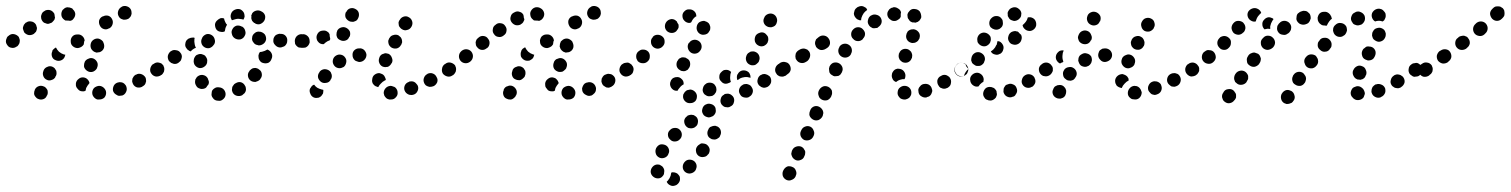

<svg xmlns="http://www.w3.org/2000/svg" viewBox="-42 -307 4996 635"><path d="M71 -1Q70 4 72 8Q74 12 77 15Q80 19 84 20Q92 24 101 21Q110 18 113 9L114 8Q116 4 116 0Q116 -5 115 -9Q113 -13 110 -16Q107 -20 103 -21Q94 -25 86 -22Q77 -19 73 -10V-9Q71 -5 71 -1ZM303 16Q309 9 309 0Q309 -5 307 -9Q305 -13 302 -16Q299 -19 295 -21Q291 -23 286 -23H285Q276 -22 269 -16Q263 -9 263 0Q263 5 265 9Q267 13 270 16Q273 19 277 21Q281 23 286 22H287Q296 22 303 16ZM375 -3Q379 -11 376 -20Q375 -24 372 -27Q369 -31 365 -33Q361 -35 357 -35Q352 -36 348 -34H347Q338 -31 334 -23Q330 -14 332 -6Q334 -1 337 2Q340 5 344 7Q348 10 352 10Q356 10 361 9H362Q371 6 375 -3ZM215 -13Q208 -20 209 -29Q209 -30 209 -31Q210 -40 218 -46Q225 -52 234 -51Q242 -50 247 -45Q253 -39 254 -32Q253 -32 253 -31Q247 -24 243 -16Q242 -11 241 -7Q238 -6 236 -5Q233 -5 230 -5Q221 -5 215 -13ZM436 -26Q439 -29 440 -34Q442 -38 441 -42Q441 -47 439 -51Q434 -59 425 -62Q416 -65 408 -60H407Q403 -58 400 -54Q398 -51 396 -47Q395 -42 395 -38Q396 -33 398 -29Q402 -21 411 -18Q420 -16 428 -20L429 -21Q433 -23 436 -26ZM101 -56Q104 -47 113 -43Q117 -41 121 -41Q126 -41 130 -43Q134 -44 137 -47Q141 -50 142 -55L143 -56Q145 -60 145 -64Q145 -69 144 -73Q142 -77 139 -81Q136 -84 132 -86Q123 -90 115 -86Q106 -83 102 -74V-73Q98 -65 101 -56ZM497 -65Q499 -69 500 -73Q501 -78 500 -82Q499 -86 496 -90Q491 -98 482 -99Q473 -101 465 -95H464Q460 -92 458 -88Q456 -85 455 -80Q454 -76 455 -71Q456 -67 459 -63Q464 -56 473 -54Q482 -53 490 -58L491 -59Q495 -61 497 -65ZM238 -101Q236 -97 236 -92Q235 -88 237 -83Q239 -79 242 -76Q245 -73 249 -71Q257 -67 266 -70Q275 -74 279 -82V-83Q283 -92 280 -100Q276 -109 268 -113Q259 -117 251 -113Q242 -110 238 -102ZM130 -120Q133 -111 142 -108Q150 -104 159 -107Q168 -110 172 -119V-120Q173 -121 173 -123Q174 -124 174 -126Q172 -126 169 -127Q160 -130 153 -136Q147 -142 143 -150Q143 -150 143 -150Q139 -148 136 -145Q133 -143 131 -139V-137Q127 -129 130 -120ZM258 -162Q260 -171 268 -176Q276 -181 285 -179Q294 -176 299 -169Q299 -168 300 -166Q304 -158 302 -149Q299 -140 291 -136Q288 -134 284 -134Q280 -133 277 -133Q273 -135 269 -136Q266 -138 264 -140Q262 -142 260 -145Q256 -153 258 -162ZM216 -148H215Q206 -148 199 -154Q192 -160 192 -169Q191 -179 197 -186Q203 -193 213 -193H214Q223 -194 230 -188Q237 -182 238 -173Q236 -170 236 -167Q235 -163 235 -160Q232 -155 227 -152Q222 -149 216 -148ZM20 -160Q23 -164 23 -168Q24 -172 23 -177Q22 -181 20 -185Q14 -192 5 -194Q-4 -196 -12 -190L-13 -189Q-17 -187 -19 -183Q-21 -179 -22 -175Q-23 -170 -22 -166Q-21 -162 -18 -158Q-13 -150 -4 -149Q5 -147 13 -153H14Q18 -156 20 -160ZM77 -202Q79 -206 80 -211Q81 -215 79 -219Q78 -224 76 -227Q70 -235 61 -236Q52 -238 44 -232H43Q40 -229 37 -225Q35 -221 34 -217Q33 -212 35 -208Q36 -204 38 -200Q44 -193 53 -191Q62 -190 70 -195L71 -196Q74 -199 77 -202ZM286 -240Q284 -231 288 -223Q292 -214 301 -211Q310 -208 318 -213H319Q327 -217 330 -226Q333 -235 329 -243Q325 -252 316 -255Q307 -257 299 -253H298Q289 -249 286 -240ZM138 -260Q138 -260 138 -261Q138 -261 138 -261Q133 -270 125 -273Q116 -276 107 -272L106 -271Q102 -269 99 -266Q96 -262 95 -258Q93 -254 94 -249Q94 -245 96 -241Q98 -237 101 -234Q104 -231 109 -230Q113 -228 117 -228Q122 -229 126 -231H127Q131 -233 134 -237Q137 -240 139 -244Q139 -245 139 -246Q140 -248 140 -249Q139 -251 139 -254Q138 -257 138 -260ZM161 -257Q160 -266 165 -274Q168 -277 172 -280Q175 -282 180 -283Q184 -283 189 -282Q193 -281 197 -279Q198 -278 199 -276Q206 -270 207 -261Q207 -252 201 -245Q199 -242 196 -240Q193 -239 190 -238Q185 -239 180 -239Q178 -239 176 -239Q174 -239 173 -240Q171 -241 170 -242Q162 -248 161 -257ZM349 -271Q346 -262 350 -254Q352 -250 355 -247Q359 -244 363 -243Q367 -241 372 -242Q376 -242 380 -244H381Q385 -246 388 -250Q391 -253 392 -257Q394 -262 393 -266Q393 -271 391 -275Q387 -283 378 -286Q369 -289 361 -285L360 -284Q352 -280 349 -271Z M695 22Q703 16 704 7Q705 -2 699 -10Q693 -17 684 -18Q684 -18 683 -18Q679 -19 674 -18Q670 -17 666 -14Q663 -12 660 -8Q658 -4 658 1Q656 10 662 17Q667 25 677 26Q678 26 679 26Q688 28 695 22ZM767 1Q770 -3 771 -7Q772 -11 771 -16Q771 -20 768 -24Q764 -32 755 -35Q746 -37 738 -32L736 -31Q732 -29 730 -25Q727 -22 726 -18Q725 -13 725 -9Q726 -4 728 0Q733 8 742 10Q751 12 759 8L760 7Q764 4 767 1ZM628 -13Q623 -12 619 -14Q615 -15 611 -18Q608 -21 606 -25Q605 -26 605 -27Q603 -31 603 -36Q603 -40 604 -44Q606 -48 609 -52Q612 -55 616 -57Q624 -61 633 -58Q642 -55 646 -46Q646 -46 646 -45Q648 -41 649 -36Q649 -31 647 -27Q643 -23 641 -19Q641 -18 640 -18Q639 -17 638 -16Q637 -15 636 -15Q632 -13 628 -13ZM824 -62Q823 -72 815 -77Q812 -80 808 -81Q803 -83 799 -82Q794 -82 790 -79Q787 -77 784 -74L783 -72Q777 -65 778 -56Q779 -47 786 -41Q790 -38 794 -37Q798 -36 803 -36Q807 -37 811 -39Q815 -41 818 -44L819 -46Q825 -53 824 -62ZM498 -66Q501 -70 501 -74Q502 -78 501 -83Q500 -87 498 -91Q495 -94 492 -97Q488 -99 483 -100Q479 -101 475 -100Q470 -99 467 -96L465 -95Q461 -93 459 -89Q457 -85 456 -81Q455 -77 456 -72Q457 -68 460 -64Q465 -57 474 -55Q483 -53 491 -59H492Q496 -62 498 -66ZM599 -100Q600 -95 602 -92Q605 -88 608 -86Q612 -83 617 -82Q626 -81 633 -86Q641 -91 643 -100V-102Q644 -106 643 -111Q642 -115 639 -119Q637 -123 633 -125Q629 -127 625 -128Q621 -129 616 -128Q612 -127 608 -125Q604 -122 602 -118Q600 -115 599 -110V-109Q598 -104 599 -100ZM556 -107Q558 -111 559 -116Q560 -120 559 -124Q558 -129 555 -132Q550 -140 540 -141Q531 -143 524 -138L522 -137Q515 -131 513 -122Q512 -113 517 -105Q520 -102 524 -99Q528 -97 532 -96Q536 -95 541 -96Q545 -97 549 -100L550 -101Q554 -104 556 -107ZM856 -113 857 -114Q860 -123 856 -131Q852 -139 843 -143Q843 -143 842 -143Q842 -143 842 -143Q834 -138 825 -136Q821 -135 817 -135Q817 -133 816 -132Q815 -131 814 -129V-128Q812 -123 813 -119Q813 -114 815 -110Q817 -106 820 -103Q823 -100 827 -99Q836 -96 845 -99Q853 -103 856 -112ZM571 -163Q572 -173 580 -178L581 -179Q585 -181 589 -182Q594 -183 598 -183Q599 -183 600 -182Q601 -182 602 -182Q602 -180 601 -178Q600 -169 602 -160Q603 -154 606 -149Q600 -147 595 -143Q592 -141 589 -137Q584 -138 581 -141Q577 -143 575 -147Q569 -154 571 -163ZM624 -165Q626 -156 634 -151Q642 -146 651 -148Q660 -151 665 -159L666 -160Q671 -168 668 -177Q666 -186 658 -191Q650 -196 641 -194Q632 -191 627 -183V-182Q622 -174 624 -165ZM973 -155Q979 -162 979 -171Q979 -175 978 -180Q976 -184 973 -187Q970 -190 965 -192Q961 -193 957 -194H955Q946 -194 939 -187Q933 -180 933 -171Q933 -167 934 -162Q936 -158 939 -155Q942 -152 946 -150Q951 -149 955 -149H957Q966 -148 973 -155ZM893 -152Q898 -153 901 -156Q904 -159 906 -163Q908 -167 908 -172Q909 -181 903 -188Q897 -195 887 -195H886Q881 -196 877 -194Q873 -193 869 -190Q866 -187 864 -183Q862 -179 862 -174Q861 -165 868 -158Q874 -151 883 -150H885Q889 -150 893 -152ZM829 -162Q836 -167 838 -176Q839 -185 834 -193Q828 -200 819 -202H817Q813 -203 809 -202Q804 -201 801 -198Q797 -195 795 -192Q792 -188 792 -183Q790 -174 796 -167Q801 -159 810 -158L812 -157Q821 -156 829 -162ZM754 -177Q763 -180 767 -188Q772 -196 769 -205Q767 -214 759 -219Q758 -219 758 -219Q749 -224 740 -222Q731 -219 727 -211Q722 -203 725 -194Q727 -185 735 -180Q736 -180 737 -179Q745 -175 754 -177ZM669 -226Q670 -235 678 -241L679 -242Q683 -245 688 -247Q693 -248 699 -246Q700 -240 703 -234Q705 -229 709 -225Q708 -223 707 -222Q703 -215 702 -206Q702 -205 701 -203Q694 -200 687 -202Q679 -203 674 -209Q669 -216 669 -226ZM806 -272Q815 -274 823 -269Q824 -269 825 -268Q833 -263 835 -254Q836 -244 831 -237Q828 -233 825 -231Q821 -228 817 -227Q812 -226 808 -227Q803 -228 800 -231Q799 -231 799 -231Q795 -234 792 -238Q790 -242 789 -247Q790 -252 789 -256Q790 -258 791 -260Q791 -261 792 -263Q797 -270 806 -272ZM722 -261Q725 -270 733 -274Q734 -275 735 -275Q744 -279 753 -276Q761 -272 765 -264Q767 -258 767 -252Q766 -247 763 -242Q758 -244 753 -244Q744 -246 735 -243Q730 -242 725 -240Q725 -241 724 -242Q723 -243 723 -244Q719 -252 722 -261Z M1267 15Q1274 8 1273 -1Q1273 -6 1271 -10Q1269 -14 1266 -17Q1263 -20 1258 -21Q1254 -23 1250 -23H1249Q1239 -22 1233 -15Q1227 -8 1227 1Q1228 5 1229 9Q1231 13 1235 17Q1238 20 1242 21Q1246 23 1251 22H1252Q1261 22 1267 15ZM984 2Q987 11 995 15Q999 17 1004 17Q1008 17 1012 16Q1017 14 1020 11Q1023 8 1025 4L1026 3Q1027 0 1027 -3Q1028 -7 1027 -10Q1025 -10 1022 -11Q1014 -13 1007 -17Q1001 -21 997 -27Q993 -26 990 -23Q987 -20 985 -16L984 -15Q980 -7 984 2ZM1339 -6Q1343 -14 1340 -23Q1338 -27 1335 -30Q1332 -34 1328 -36Q1324 -38 1320 -38Q1315 -38 1311 -37L1310 -36Q1301 -33 1297 -25Q1293 -16 1296 -8Q1298 -3 1301 0Q1304 3 1308 5Q1312 7 1316 7Q1321 8 1325 6H1326Q1335 3 1339 -6ZM1200 -22Q1196 -24 1193 -28Q1190 -31 1189 -36Q1188 -40 1189 -44V-45Q1190 -55 1197 -60Q1205 -66 1214 -65Q1218 -64 1222 -62Q1226 -60 1229 -56Q1231 -53 1232 -50Q1234 -46 1234 -42Q1232 -42 1231 -41Q1223 -37 1217 -30Q1212 -25 1209 -19Q1209 -19 1209 -19Q1208 -19 1208 -19Q1204 -20 1200 -22ZM1404 -35Q1407 -44 1402 -52Q1398 -61 1389 -64Q1381 -67 1372 -63L1371 -62Q1363 -58 1360 -49Q1357 -41 1361 -32Q1363 -28 1366 -25Q1370 -22 1374 -21Q1378 -19 1383 -20Q1387 -20 1391 -22H1392Q1400 -26 1404 -35ZM1055 -51Q1056 -55 1055 -60Q1054 -64 1052 -68Q1049 -72 1046 -74Q1038 -79 1029 -78Q1019 -76 1014 -68V-67Q1011 -64 1010 -59Q1009 -55 1010 -50Q1011 -46 1014 -42Q1016 -39 1020 -36Q1027 -31 1037 -33Q1046 -34 1051 -42V-43Q1054 -46 1055 -51ZM1465 -73Q1466 -82 1461 -90Q1456 -97 1446 -99Q1437 -100 1430 -95H1429Q1421 -89 1420 -80Q1418 -71 1423 -63Q1429 -56 1438 -54Q1447 -52 1455 -58H1456Q1463 -64 1465 -73ZM1103 -100Q1105 -109 1100 -116Q1095 -124 1086 -126Q1077 -128 1069 -123Q1061 -118 1059 -109Q1057 -100 1062 -92Q1067 -84 1076 -82Q1085 -80 1093 -85H1094Q1101 -90 1103 -100ZM1212 -100Q1215 -91 1223 -87Q1228 -85 1232 -85Q1236 -85 1241 -86Q1245 -88 1248 -91Q1251 -94 1253 -98L1254 -99Q1258 -107 1254 -116Q1251 -125 1243 -129Q1239 -130 1234 -131Q1230 -131 1226 -129Q1221 -128 1218 -125Q1215 -122 1213 -118V-117Q1209 -108 1212 -100ZM1164 -110Q1170 -117 1170 -126Q1169 -135 1162 -142Q1155 -148 1146 -147H1145Q1136 -147 1129 -140Q1123 -133 1124 -124Q1124 -119 1126 -115Q1128 -111 1131 -108Q1134 -105 1139 -104Q1143 -102 1147 -102H1148Q1158 -103 1164 -110ZM1242 -172Q1242 -167 1243 -163Q1244 -158 1247 -155Q1250 -151 1254 -149Q1262 -145 1271 -147Q1280 -150 1284 -158L1285 -159Q1287 -163 1288 -167Q1288 -172 1287 -176Q1286 -180 1283 -184Q1280 -187 1276 -190Q1268 -194 1259 -191Q1250 -189 1246 -181L1245 -180Q1243 -176 1242 -172ZM969 -150Q973 -152 976 -155Q979 -158 981 -163Q983 -167 982 -171Q982 -181 976 -187Q969 -194 960 -194L959 -193Q954 -193 950 -192Q946 -190 943 -187Q940 -184 938 -179Q936 -175 937 -171Q937 -161 943 -155Q950 -148 959 -149H960Q965 -149 969 -150ZM1010 -169Q1007 -172 1006 -176Q1003 -185 1007 -193Q1011 -202 1020 -205H1021Q1025 -206 1030 -206Q1034 -206 1038 -204Q1041 -202 1044 -200Q1046 -197 1048 -194Q1048 -187 1050 -180Q1050 -179 1050 -177Q1049 -176 1049 -174Q1040 -171 1033 -165Q1031 -163 1029 -161Q1026 -161 1023 -161Q1020 -162 1017 -163Q1013 -165 1010 -169ZM1071 -195Q1070 -191 1072 -186Q1073 -182 1076 -179Q1079 -176 1084 -174Q1092 -170 1101 -173Q1110 -176 1113 -185H1114Q1118 -194 1115 -203Q1111 -211 1103 -215Q1095 -219 1086 -216Q1077 -213 1073 -205V-204Q1071 -200 1071 -195ZM1276 -232Q1276 -228 1277 -223Q1278 -219 1281 -216Q1284 -212 1288 -210Q1296 -205 1305 -208Q1314 -210 1319 -219Q1324 -228 1321 -237Q1318 -246 1310 -250Q1302 -255 1293 -252Q1284 -249 1280 -241L1279 -240Q1277 -237 1276 -232ZM1101 -249Q1105 -241 1113 -237Q1117 -235 1122 -235Q1126 -234 1130 -236Q1134 -237 1138 -240Q1141 -243 1143 -248Q1147 -257 1144 -266Q1141 -274 1132 -278Q1124 -282 1115 -279Q1107 -276 1103 -267H1102Q1098 -258 1101 -249Z M1623 8Q1626 17 1635 20Q1639 22 1643 22Q1648 23 1652 21Q1656 19 1659 16Q1663 13 1664 9L1665 8Q1669 0 1666 -9Q1662 -18 1654 -22Q1650 -24 1645 -24Q1641 -24 1637 -22Q1632 -21 1629 -18Q1626 -15 1624 -11V-9Q1620 -1 1623 8ZM1855 16Q1861 9 1861 0Q1861 -5 1859 -9Q1857 -13 1854 -16Q1851 -19 1847 -21Q1843 -23 1838 -23H1837Q1828 -22 1821 -16Q1815 -9 1815 0Q1815 5 1817 9Q1819 13 1822 16Q1825 19 1829 21Q1833 23 1838 22H1839Q1848 22 1855 16ZM1921 4Q1925 1 1927 -3Q1929 -7 1929 -11Q1930 -16 1928 -20Q1925 -29 1917 -33Q1909 -37 1900 -34H1899Q1895 -33 1891 -30Q1888 -27 1886 -23Q1884 -19 1883 -14Q1883 -10 1884 -6Q1887 3 1896 7Q1904 12 1913 9H1914Q1918 7 1921 4ZM1773 -7Q1769 -9 1767 -13Q1764 -16 1762 -20Q1761 -24 1761 -29Q1761 -30 1761 -31Q1762 -40 1770 -46Q1777 -52 1786 -51Q1791 -50 1795 -48Q1798 -46 1801 -42Q1803 -40 1804 -37Q1805 -35 1806 -32Q1805 -32 1805 -31Q1799 -24 1795 -16Q1794 -11 1793 -7Q1790 -6 1788 -5Q1785 -5 1782 -5Q1777 -5 1773 -7ZM1992 -34Q1995 -43 1991 -51Q1989 -55 1985 -58Q1982 -61 1977 -62Q1973 -63 1969 -63Q1964 -62 1960 -60H1959Q1955 -58 1952 -54Q1950 -51 1948 -47Q1947 -42 1947 -38Q1948 -33 1950 -29Q1952 -25 1955 -23Q1959 -20 1963 -18Q1967 -17 1972 -17Q1976 -18 1980 -20L1981 -21Q1989 -25 1992 -34ZM1652 -56Q1655 -47 1664 -44Q1668 -42 1672 -42Q1677 -41 1681 -43Q1685 -45 1688 -48Q1692 -51 1694 -55V-56Q1696 -60 1696 -65Q1696 -69 1695 -73Q1693 -77 1690 -81Q1687 -84 1683 -86Q1679 -88 1674 -88Q1670 -88 1666 -86Q1662 -85 1658 -82Q1655 -79 1653 -75V-73Q1649 -65 1652 -56ZM2049 -65Q2051 -69 2052 -73Q2053 -78 2052 -82Q2051 -86 2048 -90Q2043 -98 2034 -99Q2025 -101 2017 -95H2016Q2012 -92 2010 -88Q2008 -85 2007 -80Q2006 -76 2007 -71Q2008 -67 2011 -63Q2016 -56 2025 -54Q2034 -53 2042 -58L2043 -59Q2047 -61 2049 -65ZM1463 -66Q1466 -70 1466 -74Q1467 -78 1466 -83Q1465 -87 1463 -91Q1457 -98 1448 -100Q1439 -102 1431 -96L1430 -95Q1426 -93 1424 -89Q1422 -85 1421 -81Q1420 -77 1421 -72Q1422 -68 1425 -64Q1430 -56 1439 -55Q1448 -53 1456 -59H1457Q1461 -62 1463 -66ZM1790 -101Q1786 -92 1789 -83Q1792 -75 1801 -71Q1805 -69 1809 -69Q1814 -69 1818 -70Q1822 -72 1825 -75Q1829 -78 1831 -82V-83Q1835 -92 1832 -100Q1828 -109 1820 -113Q1816 -115 1811 -115Q1807 -115 1803 -113Q1798 -112 1795 -109Q1792 -106 1790 -102ZM1522 -119Q1523 -128 1517 -136Q1511 -143 1502 -144Q1493 -145 1485 -139L1484 -138Q1477 -132 1476 -123Q1475 -114 1481 -106Q1487 -99 1496 -98Q1505 -97 1513 -103L1514 -104Q1521 -110 1522 -119ZM1680 -129Q1680 -124 1681 -120Q1683 -116 1686 -113Q1689 -110 1693 -108Q1697 -106 1702 -106Q1706 -106 1710 -107Q1714 -109 1718 -112Q1721 -115 1723 -119V-120Q1724 -122 1724 -123Q1725 -125 1725 -126Q1723 -127 1721 -127Q1712 -130 1705 -136Q1699 -142 1695 -150Q1695 -150 1695 -151Q1691 -149 1687 -146Q1684 -143 1682 -139V-138Q1680 -133 1680 -129ZM1809 -153Q1809 -157 1810 -162Q1811 -166 1813 -170Q1816 -173 1820 -176Q1828 -181 1837 -179Q1846 -176 1851 -169Q1851 -168 1852 -166Q1856 -158 1854 -149Q1851 -140 1843 -136Q1840 -134 1836 -134Q1832 -133 1829 -133Q1825 -135 1821 -136Q1818 -138 1816 -140Q1814 -142 1812 -145Q1810 -149 1809 -153ZM1577 -163Q1578 -172 1572 -179Q1567 -187 1557 -188Q1548 -189 1541 -183L1540 -182Q1536 -179 1534 -176Q1532 -172 1531 -167Q1531 -163 1532 -158Q1533 -154 1536 -151Q1542 -143 1551 -142Q1560 -141 1567 -147L1569 -148Q1576 -153 1577 -163ZM1777 -151Q1773 -149 1768 -148H1767Q1758 -148 1751 -154Q1744 -160 1744 -169Q1743 -174 1745 -178Q1746 -182 1749 -186Q1752 -189 1756 -191Q1760 -193 1765 -193H1766Q1775 -194 1782 -188Q1789 -182 1790 -173Q1788 -170 1788 -167Q1787 -163 1787 -160Q1786 -159 1785 -158Q1785 -157 1784 -156Q1781 -153 1777 -151ZM1633 -204Q1635 -213 1629 -221Q1624 -229 1615 -230Q1605 -232 1598 -226L1597 -225Q1589 -220 1588 -211Q1586 -201 1592 -194Q1597 -186 1606 -185Q1615 -183 1623 -189L1624 -190Q1632 -195 1633 -204ZM1838 -240Q1836 -231 1840 -223Q1844 -214 1853 -211Q1862 -208 1870 -213H1871Q1879 -217 1882 -226Q1885 -235 1881 -243Q1877 -252 1868 -255Q1859 -257 1851 -253H1850Q1841 -249 1838 -240ZM1689 -258Q1687 -262 1683 -265Q1680 -267 1676 -268Q1671 -270 1667 -269Q1662 -268 1659 -266L1657 -265Q1649 -261 1647 -252Q1644 -243 1649 -235Q1654 -227 1663 -224Q1672 -222 1680 -226L1681 -227Q1685 -229 1688 -233Q1690 -236 1692 -241Q1692 -242 1692 -242Q1692 -243 1692 -244Q1690 -248 1690 -253Q1689 -256 1689 -258ZM1712 -257Q1710 -266 1716 -274Q1721 -281 1730 -283Q1740 -284 1747 -279Q1749 -278 1750 -277Q1757 -271 1758 -261Q1758 -252 1752 -245Q1750 -242 1747 -241Q1745 -239 1741 -238Q1736 -239 1731 -239Q1729 -239 1726 -239Q1725 -240 1723 -240Q1722 -241 1721 -242Q1713 -248 1712 -257ZM1901 -271Q1898 -262 1902 -254Q1904 -250 1907 -247Q1911 -244 1915 -243Q1919 -241 1924 -242Q1928 -242 1932 -244H1933Q1937 -246 1940 -250Q1943 -253 1944 -257Q1946 -262 1945 -266Q1945 -271 1943 -275Q1939 -283 1930 -286Q1921 -289 1913 -285L1912 -284Q1904 -280 1901 -271Z M2176 274Q2177 269 2178 264Q2182 262 2186 263Q2190 263 2194 265Q2198 266 2201 270Q2204 273 2206 277Q2207 281 2207 286Q2207 290 2205 294Q2203 298 2200 301Q2197 304 2193 306H2192Q2183 310 2175 306Q2166 302 2163 294Q2165 292 2167 290Q2173 283 2176 274ZM2153 250Q2151 246 2148 243Q2144 240 2140 238Q2136 237 2131 237Q2122 238 2116 245Q2110 252 2110 261V262Q2111 271 2118 277Q2125 283 2134 283Q2139 283 2143 281Q2147 279 2150 275Q2153 272 2154 268Q2155 263 2155 259V258Q2155 254 2153 250ZM2216 245Q2216 254 2223 261Q2230 267 2239 267Q2249 266 2255 260L2256 259Q2259 256 2260 252Q2262 247 2262 243Q2262 238 2260 234Q2258 230 2255 227Q2248 221 2239 221Q2229 221 2223 228L2222 229Q2216 236 2216 245ZM2170 186Q2167 177 2159 173Q2150 169 2141 171Q2133 174 2128 183Q2124 192 2127 201Q2129 209 2138 214Q2146 218 2155 215Q2164 212 2168 204V203Q2173 195 2170 186ZM2260 194Q2261 203 2269 209Q2277 214 2286 212Q2295 211 2300 203H2301Q2306 195 2305 186Q2303 177 2295 171Q2292 169 2287 168Q2283 167 2279 167Q2274 168 2271 171Q2267 173 2264 177Q2258 185 2260 194ZM2213 138Q2213 129 2206 122Q2200 116 2191 116Q2181 116 2175 122L2174 123Q2167 129 2167 138Q2167 148 2174 154Q2180 161 2189 161Q2199 161 2205 155L2206 154Q2213 148 2213 138ZM2298 138Q2300 147 2308 151Q2312 154 2316 154Q2321 155 2325 154Q2329 153 2333 150Q2337 148 2339 144V143Q2344 135 2342 126Q2340 117 2332 112Q2328 110 2324 109Q2319 109 2315 110Q2311 111 2307 113Q2303 116 2301 120V121Q2296 129 2298 138ZM2266 99Q2268 90 2263 82Q2260 78 2256 76Q2253 73 2248 73Q2244 72 2240 73Q2235 74 2231 76V77Q2223 82 2221 91Q2220 100 2225 108Q2228 112 2231 114Q2235 117 2239 117Q2244 118 2248 117Q2253 116 2256 114L2257 113Q2265 108 2266 99ZM2321 72Q2324 68 2325 64Q2326 60 2325 55Q2325 51 2323 47Q2318 39 2309 37Q2300 34 2292 39H2291Q2283 44 2281 53Q2278 62 2283 70Q2285 74 2288 76Q2292 79 2296 80Q2301 82 2305 81Q2310 80 2313 78H2314Q2318 76 2321 72ZM2385 32Q2388 23 2384 15Q2382 11 2378 8Q2375 5 2371 4Q2366 2 2362 3Q2357 3 2353 5V6Q2344 10 2342 19Q2339 28 2343 36Q2345 40 2349 43Q2352 46 2356 47Q2361 48 2365 48Q2370 48 2374 45Q2383 41 2385 32ZM2251 32Q2255 30 2258 27Q2261 23 2262 19Q2263 15 2263 10Q2262 1 2255 -5Q2248 -11 2239 -11L2238 -10Q2233 -10 2229 -8Q2226 -6 2223 -3Q2220 1 2218 5Q2217 9 2217 14Q2218 23 2225 29Q2232 35 2241 34H2242Q2247 34 2251 32ZM2447 0Q2450 -9 2445 -17Q2443 -21 2440 -24Q2436 -27 2432 -28Q2428 -30 2423 -29Q2419 -29 2415 -27L2414 -26Q2406 -22 2403 -13Q2400 -4 2405 4Q2407 8 2410 11Q2414 14 2418 15Q2422 16 2427 16Q2431 16 2435 14L2436 13Q2444 9 2447 0ZM2323 2Q2326 -1 2327 -6Q2328 -10 2327 -15Q2327 -19 2324 -23Q2320 -31 2311 -33Q2302 -35 2294 -31L2293 -30Q2285 -25 2283 -16Q2280 -7 2285 1Q2287 5 2291 7Q2295 10 2299 11Q2303 12 2308 11Q2312 11 2316 9L2317 8Q2321 6 2323 2ZM2181 -13Q2175 -19 2174 -28V-29Q2174 -34 2176 -38Q2177 -42 2180 -45Q2183 -49 2187 -50Q2191 -52 2196 -52Q2205 -53 2212 -46Q2219 -40 2219 -31V-30Q2219 -29 2219 -29Q2219 -29 2219 -28Q2211 -24 2206 -17Q2201 -12 2199 -7Q2198 -7 2198 -7Q2198 -7 2197 -7Q2188 -6 2181 -13ZM2508 -34Q2510 -43 2506 -51Q2504 -55 2500 -57Q2496 -60 2492 -61Q2488 -63 2483 -62Q2479 -62 2475 -59H2474Q2466 -54 2464 -45Q2461 -36 2466 -28Q2468 -24 2472 -22Q2475 -19 2479 -18Q2484 -16 2488 -17Q2493 -18 2497 -20Q2505 -25 2508 -34ZM2367 -32Q2363 -30 2358 -30Q2354 -30 2350 -32Q2346 -34 2343 -38Q2336 -44 2337 -54Q2337 -63 2344 -69L2345 -70Q2348 -73 2352 -75Q2356 -76 2361 -76Q2365 -76 2369 -74Q2373 -72 2376 -69Q2373 -62 2373 -54Q2372 -45 2375 -37V-36Q2371 -33 2367 -32ZM2395 -52Q2395 -57 2397 -61L2398 -62Q2402 -70 2410 -73Q2419 -76 2428 -72Q2432 -70 2435 -67Q2438 -63 2439 -59Q2440 -57 2440 -54Q2440 -52 2440 -49Q2439 -50 2439 -50Q2430 -53 2421 -52Q2412 -51 2404 -47V-46Q2400 -44 2397 -42Q2397 -42 2397 -43Q2396 -43 2396 -44Q2395 -48 2395 -52ZM2567 -72Q2569 -81 2563 -89Q2561 -93 2557 -95Q2553 -98 2549 -98Q2545 -99 2540 -98Q2536 -97 2532 -95L2531 -94Q2524 -89 2522 -80Q2520 -71 2526 -63Q2528 -59 2532 -57Q2536 -54 2540 -54Q2545 -53 2549 -54Q2553 -55 2557 -57L2558 -58Q2565 -63 2567 -72ZM2050 -65Q2052 -69 2053 -74Q2054 -78 2053 -82Q2052 -87 2049 -90Q2047 -94 2043 -96Q2039 -99 2035 -100Q2030 -100 2026 -99Q2022 -99 2018 -96L2017 -95Q2013 -93 2011 -89Q2009 -85 2008 -81Q2007 -77 2008 -72Q2009 -68 2012 -64Q2017 -56 2026 -55Q2035 -53 2043 -59H2044Q2047 -62 2050 -65ZM2196 -88Q2199 -79 2207 -75Q2210 -72 2215 -72Q2219 -71 2224 -72Q2228 -74 2232 -76Q2235 -79 2237 -83L2238 -84Q2242 -92 2240 -101Q2238 -110 2229 -114Q2226 -117 2221 -117Q2217 -118 2212 -117Q2208 -115 2204 -113Q2201 -110 2199 -106L2198 -105Q2194 -97 2196 -88ZM2426 -106Q2429 -97 2438 -93Q2442 -91 2446 -91Q2451 -91 2455 -92Q2459 -94 2462 -97Q2466 -100 2468 -104V-105Q2472 -113 2469 -122Q2466 -131 2457 -135Q2453 -137 2449 -137Q2444 -137 2440 -136Q2436 -134 2432 -131Q2429 -128 2427 -124V-123Q2423 -115 2426 -106ZM2107 -119Q2108 -129 2102 -136Q2095 -143 2086 -143Q2077 -144 2070 -137H2069Q2066 -134 2064 -130Q2062 -126 2062 -121Q2062 -117 2063 -113Q2065 -108 2067 -105Q2074 -98 2083 -98Q2092 -97 2099 -103L2100 -104Q2107 -110 2107 -119ZM2233 -148Q2235 -139 2243 -133Q2251 -128 2260 -130Q2269 -132 2274 -140L2275 -141Q2280 -149 2278 -158Q2276 -167 2268 -172Q2260 -177 2251 -175Q2242 -173 2237 -165H2236Q2231 -157 2233 -148ZM2156 -171Q2156 -180 2149 -186Q2142 -192 2133 -192Q2123 -192 2117 -185V-184Q2110 -177 2111 -168Q2111 -159 2118 -152Q2125 -146 2134 -146Q2144 -147 2150 -154Q2157 -161 2156 -171ZM2454 -177Q2454 -173 2455 -169Q2457 -164 2460 -161Q2463 -158 2467 -156Q2475 -152 2484 -155Q2493 -159 2497 -167V-168Q2499 -172 2499 -176Q2499 -181 2498 -185Q2496 -189 2493 -192Q2490 -196 2486 -198Q2478 -202 2469 -198Q2460 -195 2456 -187V-186Q2454 -182 2454 -177ZM2267 -200Q2273 -193 2282 -192Q2287 -192 2291 -193Q2295 -194 2299 -197Q2302 -200 2304 -204Q2307 -207 2307 -212Q2307 -213 2307 -213Q2308 -218 2306 -222Q2305 -226 2302 -230Q2299 -233 2295 -235Q2291 -237 2287 -238Q2278 -238 2270 -233Q2263 -227 2262 -217Q2262 -217 2262 -217Q2261 -208 2267 -200ZM2202 -215Q2203 -221 2202 -226Q2198 -231 2196 -237Q2196 -237 2196 -237Q2196 -237 2195 -237Q2189 -244 2179 -244Q2170 -243 2164 -237L2163 -236Q2157 -229 2157 -220Q2157 -211 2164 -204Q2171 -198 2180 -198Q2189 -198 2196 -205V-206Q2200 -210 2202 -215ZM2484 -232Q2487 -223 2496 -219Q2500 -217 2504 -217Q2509 -216 2513 -218Q2517 -219 2521 -222Q2524 -225 2526 -229V-230Q2530 -238 2527 -247Q2524 -256 2516 -260Q2508 -264 2499 -261Q2490 -258 2486 -250V-249Q2481 -241 2484 -232ZM2238 -231H2237Q2227 -232 2221 -239Q2215 -245 2215 -255Q2215 -264 2222 -270Q2229 -277 2238 -276H2239Q2248 -276 2255 -269Q2261 -263 2261 -253Q2258 -252 2256 -250Q2249 -244 2245 -235Q2244 -234 2243 -232Q2242 -232 2240 -232Q2239 -231 2238 -231Z M2546 267Q2546 271 2547 275Q2549 280 2552 283Q2555 286 2559 288Q2568 292 2576 288Q2585 285 2589 277L2590 274Q2594 266 2590 257Q2587 248 2578 245Q2574 243 2570 243Q2565 242 2561 244Q2557 246 2554 249Q2551 252 2549 256L2548 258Q2546 262 2546 267ZM2575 201Q2575 205 2577 209Q2578 213 2582 217Q2585 220 2589 222Q2597 226 2606 222Q2615 219 2618 210L2619 208Q2621 204 2621 199Q2622 195 2620 191Q2618 187 2615 183Q2612 180 2608 178Q2600 175 2591 178Q2582 181 2578 190L2577 192Q2576 196 2575 201ZM2606 143Q2610 152 2618 156Q2627 159 2635 156Q2644 153 2648 144L2649 142Q2653 133 2649 125Q2646 116 2638 112Q2629 108 2620 112Q2612 115 2608 124L2607 126Q2603 134 2606 143ZM2635 68Q2634 73 2636 77Q2638 81 2641 84Q2644 87 2648 89Q2656 93 2665 90Q2674 86 2678 78L2679 76Q2680 72 2681 67Q2681 63 2679 58Q2677 54 2674 51Q2671 48 2667 46Q2659 42 2650 45Q2641 49 2638 57L2637 60Q2635 64 2635 68ZM2664 2Q2664 6 2666 11Q2667 15 2670 18Q2673 21 2677 23Q2686 27 2695 24Q2703 20 2707 12L2708 9Q2710 5 2710 1Q2710 -4 2709 -8Q2707 -12 2704 -15Q2701 -18 2697 -20Q2688 -24 2680 -21Q2671 -17 2667 -9L2666 -7Q2664 -3 2664 2ZM2956 21Q2960 20 2964 17Q2967 15 2969 11Q2972 7 2972 2Q2973 -7 2968 -14Q2962 -22 2952 -23Q2952 -23 2952 -23Q2943 -24 2935 -18Q2928 -13 2927 -4Q2926 1 2927 5Q2928 9 2931 13Q2934 17 2937 19Q2941 21 2946 22Q2946 22 2947 22Q2952 23 2956 21ZM3032 11Q3036 8 3038 4Q3040 0 3041 -4Q3042 -9 3040 -13Q3038 -22 3030 -27Q3022 -31 3013 -29H3012Q3008 -28 3004 -25Q3001 -22 2998 -18Q2996 -15 2995 -10Q2995 -6 2996 -1Q2998 8 3006 12Q3014 17 3023 15L3024 14Q3029 13 3032 11ZM3103 -32Q3105 -41 3100 -49Q3098 -53 3094 -55Q3090 -58 3086 -59Q3082 -60 3077 -59Q3073 -58 3069 -55H3068Q3060 -50 3058 -41Q3057 -31 3062 -24Q3064 -20 3068 -17Q3072 -15 3076 -14Q3080 -13 3085 -14Q3089 -15 3093 -17L3094 -18Q3102 -23 3103 -32ZM2908 -62V-63Q2909 -67 2912 -71Q2914 -74 2918 -77Q2922 -79 2927 -80Q2931 -80 2935 -79Q2944 -77 2949 -69Q2954 -61 2952 -52V-51Q2951 -50 2951 -48Q2950 -47 2949 -45Q2944 -46 2938 -44Q2929 -42 2922 -36Q2921 -36 2921 -36Q2913 -39 2910 -46Q2906 -54 2908 -62ZM3157 -65Q3159 -69 3160 -73Q3161 -78 3160 -82Q3159 -86 3156 -90Q3154 -94 3150 -96Q3146 -98 3142 -99Q3137 -100 3133 -99Q3129 -98 3125 -95H3124Q3120 -92 3118 -88Q3116 -85 3115 -80Q3114 -76 3115 -71Q3116 -67 3119 -63Q3124 -56 3133 -54Q3142 -53 3150 -58L3151 -59Q3155 -61 3157 -65ZM2573 -76Q2574 -85 2569 -93Q2566 -97 2563 -99Q2559 -101 2554 -102Q2550 -103 2546 -102Q2541 -101 2538 -99L2533 -95Q2526 -90 2524 -81Q2522 -72 2528 -64Q2530 -60 2534 -58Q2538 -56 2542 -55Q2546 -54 2551 -55Q2555 -56 2559 -59L2563 -62Q2571 -67 2573 -76ZM2745 -78Q2745 -83 2743 -87Q2741 -91 2738 -94Q2735 -97 2730 -99Q2722 -102 2713 -99Q2705 -95 2701 -86V-85Q2699 -81 2700 -76Q2700 -72 2701 -68Q2703 -64 2706 -61Q2710 -58 2714 -56Q2718 -54 2723 -55Q2727 -55 2731 -56Q2735 -58 2738 -61Q2741 -65 2743 -69V-70Q2745 -74 2745 -78ZM2637 -120Q2639 -129 2634 -137Q2631 -140 2628 -143Q2624 -145 2620 -146Q2615 -147 2611 -146Q2606 -145 2603 -143L2598 -140Q2594 -137 2592 -134Q2589 -130 2589 -125Q2588 -121 2589 -117Q2589 -112 2592 -109Q2597 -101 2606 -99Q2615 -97 2623 -102L2628 -105Q2635 -111 2637 -120ZM2930 -122Q2930 -117 2932 -113Q2933 -109 2937 -106Q2940 -103 2944 -101Q2953 -98 2961 -101Q2970 -105 2973 -114L2974 -115Q2975 -119 2975 -123Q2975 -128 2973 -132Q2972 -136 2968 -139Q2965 -142 2961 -144Q2952 -147 2944 -144Q2935 -140 2932 -131L2931 -130Q2930 -126 2930 -122ZM2775 -145Q2773 -154 2765 -159Q2757 -164 2748 -162Q2739 -160 2734 -152V-151Q2729 -143 2731 -134Q2733 -125 2741 -120Q2749 -115 2758 -117Q2767 -119 2772 -127V-128Q2777 -136 2775 -145ZM2703 -162Q2704 -172 2699 -179Q2694 -187 2685 -189Q2676 -191 2668 -186L2664 -183Q2660 -180 2657 -177Q2655 -173 2654 -169Q2653 -164 2654 -160Q2655 -156 2657 -152Q2660 -148 2663 -146Q2667 -143 2671 -142Q2676 -141 2680 -142Q2685 -143 2688 -145L2693 -148Q2701 -153 2703 -162ZM2957 -177Q2961 -169 2970 -166Q2974 -164 2979 -165Q2983 -165 2987 -167Q2991 -169 2994 -172Q2997 -176 2999 -180V-181Q3002 -190 2998 -198Q2993 -206 2985 -209Q2980 -211 2976 -210Q2971 -210 2967 -208Q2963 -206 2960 -203Q2958 -199 2956 -195V-194Q2953 -185 2957 -177ZM2817 -186Q2819 -190 2819 -195Q2819 -199 2817 -203Q2815 -207 2812 -210Q2806 -217 2796 -217Q2787 -217 2780 -210Q2773 -203 2773 -194Q2773 -184 2780 -178Q2786 -171 2796 -171Q2805 -171 2812 -178V-179Q2815 -182 2817 -186ZM2862 -217Q2870 -222 2873 -230Q2876 -239 2871 -248Q2866 -256 2857 -258Q2848 -261 2840 -256H2839Q2831 -251 2829 -242Q2826 -233 2831 -225Q2833 -221 2837 -218Q2840 -216 2844 -214Q2849 -213 2853 -214Q2858 -214 2862 -216ZM2960 -249Q2959 -254 2959 -258Q2960 -263 2962 -266Q2965 -270 2968 -273Q2975 -279 2985 -277Q2994 -276 3000 -269Q3000 -268 3001 -267Q3003 -264 3004 -259Q3005 -255 3005 -250Q3004 -246 3001 -242Q2999 -238 2995 -236Q2993 -234 2991 -234Q2989 -233 2986 -232Q2981 -233 2975 -233Q2972 -234 2969 -236Q2966 -238 2964 -242Q2961 -245 2960 -249ZM2938 -266Q2936 -275 2928 -279Q2921 -284 2912 -283L2911 -282Q2907 -282 2903 -279Q2899 -277 2897 -273Q2894 -269 2893 -265Q2892 -260 2893 -256Q2895 -247 2903 -242Q2910 -236 2920 -238H2921Q2926 -240 2930 -243Q2935 -246 2937 -252Q2937 -256 2937 -261Q2938 -264 2938 -266ZM2789 -247Q2786 -250 2784 -254Q2782 -258 2782 -263Q2783 -267 2784 -271L2785 -274Q2787 -278 2791 -281Q2794 -284 2798 -285Q2802 -287 2807 -287Q2811 -287 2815 -285Q2819 -283 2822 -281Q2825 -278 2826 -274Q2820 -270 2815 -264Q2810 -257 2807 -248Q2806 -244 2806 -240Q2803 -240 2801 -240Q2798 -241 2796 -242Q2792 -243 2789 -247Z M3252 15Q3249 19 3246 21Q3242 24 3238 25Q3233 26 3229 25H3228Q3224 24 3220 22Q3216 20 3214 16Q3211 12 3210 8Q3209 3 3210 -1Q3212 -10 3219 -16Q3227 -21 3236 -19H3237Q3241 -18 3245 -16Q3248 -14 3251 -10Q3252 -9 3253 -7Q3254 -5 3254 -4Q3254 0 3255 3Q3255 4 3255 5Q3255 6 3255 7Q3254 11 3252 15ZM3315 9Q3318 5 3320 1Q3322 -3 3322 -7Q3322 -12 3320 -16Q3317 -25 3308 -28Q3300 -32 3291 -28Q3286 -27 3283 -24Q3280 -20 3278 -16Q3277 -12 3277 -8Q3276 -3 3278 1Q3282 10 3290 13Q3299 17 3307 13H3308Q3312 12 3315 9ZM3378 -26Q3381 -30 3382 -34Q3383 -38 3382 -43Q3381 -47 3379 -51Q3374 -59 3365 -61Q3356 -63 3348 -58Q3340 -53 3338 -44Q3335 -35 3340 -27Q3345 -19 3354 -17Q3363 -15 3371 -20H3372Q3375 -22 3378 -26ZM3176 -25Q3169 -30 3167 -39V-40Q3165 -49 3170 -56Q3176 -64 3185 -66Q3194 -68 3202 -62Q3209 -57 3211 -48V-47Q3212 -45 3211 -42Q3211 -39 3210 -36Q3208 -35 3206 -34Q3199 -29 3194 -21Q3194 -21 3194 -21Q3193 -21 3193 -21Q3184 -19 3176 -25ZM3436 -65Q3438 -69 3439 -73Q3440 -77 3439 -82Q3438 -86 3435 -90Q3430 -97 3421 -99Q3412 -101 3404 -95Q3396 -90 3394 -81Q3393 -71 3398 -64Q3401 -60 3404 -58Q3408 -55 3413 -55Q3417 -54 3421 -55Q3426 -56 3429 -58L3430 -59Q3433 -61 3436 -65ZM3116 -81Q3117 -90 3125 -95V-96Q3129 -98 3134 -99Q3138 -100 3142 -99Q3144 -99 3146 -98Q3148 -98 3150 -97Q3152 -92 3154 -87Q3157 -83 3161 -79Q3161 -79 3161 -79Q3161 -79 3161 -79Q3156 -75 3152 -69Q3148 -63 3146 -56Q3138 -53 3131 -56Q3124 -58 3120 -64Q3114 -72 3116 -81ZM3180 -93Q3176 -95 3173 -99Q3171 -103 3170 -107Q3170 -112 3171 -116Q3173 -126 3181 -131Q3188 -136 3198 -134Q3207 -131 3212 -124Q3217 -116 3215 -107L3214 -106Q3213 -98 3206 -93Q3200 -88 3192 -89Q3191 -89 3191 -89Q3190 -89 3189 -89Q3188 -89 3188 -89Q3183 -90 3180 -93ZM3276 -143Q3274 -134 3266 -129H3265Q3257 -124 3248 -127Q3239 -129 3235 -137Q3240 -140 3244 -144Q3250 -150 3253 -158H3254Q3256 -165 3257 -171Q3263 -171 3267 -168Q3272 -164 3274 -160Q3279 -152 3276 -143ZM3190 -177Q3190 -173 3191 -168Q3193 -164 3196 -161Q3199 -158 3203 -156Q3212 -152 3220 -155Q3229 -159 3233 -167V-168Q3235 -172 3235 -176Q3235 -181 3234 -185Q3232 -189 3229 -192Q3226 -195 3222 -197Q3213 -201 3205 -198Q3196 -195 3192 -186Q3190 -182 3190 -177ZM3336 -175Q3339 -184 3335 -192Q3330 -196 3326 -201Q3326 -201 3326 -201Q3325 -202 3323 -203Q3322 -203 3321 -203Q3316 -205 3312 -204Q3307 -203 3303 -201Q3295 -196 3293 -187Q3290 -178 3295 -170Q3299 -162 3308 -160Q3317 -157 3326 -162Q3334 -167 3336 -175ZM3381 -241Q3376 -248 3366 -250Q3364 -250 3362 -250Q3359 -250 3357 -249Q3357 -249 3357 -249Q3355 -240 3349 -233Q3345 -228 3340 -224Q3341 -217 3346 -212Q3352 -206 3359 -205Q3368 -203 3376 -209Q3383 -214 3385 -223V-224Q3386 -233 3381 -241ZM3230 -233Q3231 -242 3238 -248Q3241 -251 3246 -253Q3250 -254 3254 -254Q3259 -254 3263 -252Q3267 -250 3270 -246Q3273 -243 3274 -239Q3275 -234 3275 -230Q3275 -225 3273 -221Q3271 -217 3268 -215L3267 -214Q3264 -211 3260 -210Q3255 -208 3251 -209Q3248 -209 3246 -210Q3243 -211 3241 -212Q3239 -213 3238 -214Q3237 -215 3237 -215Q3236 -216 3235 -216Q3229 -223 3230 -233ZM3291 -267Q3293 -271 3295 -274Q3298 -278 3302 -280Q3306 -282 3311 -283Q3320 -284 3327 -278Q3335 -272 3336 -263Q3336 -259 3335 -254Q3334 -250 3331 -247Q3328 -243 3324 -241Q3321 -239 3316 -238Q3310 -237 3304 -240Q3298 -242 3295 -247Q3293 -251 3291 -254Q3291 -255 3291 -256Q3291 -257 3291 -258Q3290 -262 3291 -267Z M3728 15Q3734 8 3734 -2Q3733 -6 3731 -10Q3729 -14 3726 -17Q3723 -20 3718 -22Q3714 -23 3710 -23H3709Q3700 -22 3694 -15Q3688 -8 3688 1Q3688 6 3690 10Q3692 14 3696 17Q3699 20 3703 21Q3708 22 3712 22H3713Q3722 22 3728 15ZM3484 -2Q3485 -7 3483 -11Q3482 -15 3479 -18Q3476 -22 3472 -24Q3468 -26 3463 -26Q3459 -26 3455 -25Q3451 -23 3447 -21Q3444 -18 3442 -14V-13Q3437 -5 3440 4Q3443 13 3452 17Q3456 19 3460 19Q3465 20 3469 18Q3473 17 3477 14Q3480 11 3482 7V6Q3484 2 3484 -2ZM3798 -6Q3802 -15 3799 -23Q3798 -28 3795 -31Q3792 -34 3788 -36Q3784 -38 3779 -38Q3775 -39 3770 -37Q3761 -34 3757 -25Q3753 -17 3756 -8Q3758 -4 3761 -1Q3764 3 3768 5Q3772 6 3776 7Q3781 7 3785 5Q3794 2 3798 -6ZM3658 -19Q3654 -21 3651 -24Q3649 -28 3647 -32Q3646 -36 3646 -41Q3647 -50 3654 -56Q3661 -62 3671 -62Q3675 -61 3679 -59Q3683 -57 3686 -54Q3688 -51 3690 -48Q3691 -44 3691 -41Q3683 -37 3677 -30Q3671 -24 3668 -16Q3668 -16 3668 -16Q3667 -16 3667 -16Q3662 -17 3658 -19ZM3862 -36Q3865 -45 3861 -53Q3859 -57 3856 -60Q3853 -63 3848 -64Q3844 -66 3840 -65Q3835 -65 3831 -63Q3822 -59 3819 -50Q3816 -41 3820 -33Q3822 -29 3826 -26Q3829 -23 3833 -21Q3838 -20 3842 -20Q3847 -21 3851 -23Q3859 -27 3862 -36ZM3519 -66Q3517 -76 3510 -81Q3502 -87 3493 -85Q3484 -84 3478 -77V-76Q3472 -69 3474 -59Q3475 -50 3483 -45Q3486 -42 3490 -41Q3495 -40 3499 -40Q3504 -41 3508 -43Q3511 -46 3514 -49V-50Q3520 -57 3519 -66ZM3923 -73Q3925 -82 3919 -90Q3917 -94 3913 -96Q3909 -98 3905 -99Q3900 -100 3896 -99Q3892 -98 3888 -95H3887Q3880 -90 3878 -80Q3877 -71 3882 -64Q3885 -60 3888 -58Q3892 -55 3897 -54Q3901 -54 3905 -55Q3910 -56 3913 -58L3914 -59Q3921 -64 3923 -73ZM3436 -65Q3439 -69 3440 -73Q3440 -78 3440 -82Q3439 -87 3436 -90Q3431 -98 3421 -100Q3412 -101 3405 -96L3404 -95Q3397 -90 3395 -81Q3393 -72 3399 -64Q3404 -57 3413 -55Q3422 -53 3430 -59Q3434 -61 3436 -65ZM3668 -96Q3672 -87 3680 -83Q3689 -79 3697 -83Q3706 -86 3710 -94V-95Q3714 -104 3711 -112Q3707 -121 3699 -125Q3690 -129 3682 -125Q3673 -122 3669 -114V-113Q3665 -105 3668 -96ZM3558 -89H3557Q3549 -84 3540 -87Q3531 -89 3527 -98Q3525 -102 3524 -106Q3524 -110 3525 -115Q3526 -119 3529 -123Q3532 -126 3536 -128Q3544 -133 3553 -130Q3562 -128 3567 -120Q3567 -119 3568 -118Q3568 -117 3568 -116Q3569 -114 3569 -113Q3570 -106 3567 -99Q3564 -93 3558 -89ZM3464 -97Q3461 -98 3459 -100Q3457 -101 3455 -104Q3449 -111 3450 -120Q3451 -129 3458 -135L3459 -136Q3462 -139 3467 -140Q3472 -141 3476 -140Q3472 -132 3472 -124Q3471 -114 3474 -106Q3475 -104 3475 -103Q3474 -102 3473 -102Q3473 -102 3473 -101Q3468 -100 3464 -97ZM3613 -102Q3622 -103 3629 -109Q3636 -116 3636 -125Q3636 -134 3629 -141Q3622 -147 3613 -147H3612Q3608 -147 3604 -146Q3600 -144 3596 -141Q3593 -138 3592 -134Q3590 -129 3590 -125Q3590 -116 3597 -109Q3603 -102 3612 -102ZM3698 -168Q3698 -163 3699 -159Q3700 -154 3703 -151Q3706 -147 3710 -145Q3718 -141 3727 -143Q3736 -146 3740 -154L3741 -155Q3743 -159 3743 -163Q3744 -168 3742 -172Q3741 -176 3738 -180Q3736 -183 3732 -185Q3724 -190 3715 -187Q3706 -185 3701 -176Q3699 -172 3698 -168ZM3523 -184Q3523 -180 3525 -175Q3526 -171 3529 -168Q3532 -165 3536 -163Q3545 -159 3554 -162Q3562 -165 3566 -174H3567Q3571 -183 3567 -191Q3564 -200 3556 -204Q3547 -208 3539 -205Q3530 -202 3526 -193Q3524 -189 3523 -184ZM3733 -219Q3735 -210 3743 -205Q3751 -201 3760 -203Q3769 -206 3774 -214V-215Q3779 -223 3776 -232Q3774 -241 3766 -245Q3757 -250 3748 -247Q3740 -245 3735 -236Q3730 -228 3733 -219ZM3554 -238Q3557 -229 3566 -225Q3574 -221 3583 -224Q3592 -227 3595 -236H3596Q3600 -245 3597 -254Q3593 -262 3585 -266Q3576 -270 3568 -267Q3559 -264 3555 -256V-255Q3551 -247 3554 -238Z M4239 8Q4237 -1 4229 -6Q4225 -8 4221 -9Q4216 -10 4212 -9Q4208 -8 4204 -5Q4200 -2 4198 2L4197 3Q4193 11 4195 20Q4197 29 4205 34Q4209 36 4213 37Q4218 37 4222 36Q4226 35 4230 33Q4234 30 4236 26L4237 25Q4242 17 4239 8ZM4046 15Q4046 10 4046 6Q4045 1 4042 -2Q4040 -6 4036 -9Q4029 -14 4019 -12Q4010 -11 4005 -3L4004 -1Q4001 3 4000 7Q3999 12 4000 16Q4001 20 4003 24Q4006 28 4009 30Q4017 36 4026 34Q4035 32 4040 25L4042 23Q4045 19 4046 15ZM4451 24Q4442 25 4435 19Q4433 18 4432 16Q4425 10 4425 0Q4426 -9 4432 -16Q4436 -19 4440 -20Q4444 -22 4448 -22Q4453 -22 4457 -20Q4461 -18 4464 -15Q4467 -13 4468 -10Q4470 -7 4471 -3Q4471 -1 4472 1Q4472 5 4470 9Q4469 13 4467 16Q4461 23 4451 24ZM4533 9Q4536 6 4538 2Q4540 -2 4540 -6Q4540 -11 4539 -15Q4535 -24 4527 -27Q4518 -31 4510 -28H4508Q4504 -26 4501 -23Q4497 -20 4496 -16Q4494 -12 4494 -7Q4493 -3 4495 1Q4498 10 4507 14Q4515 18 4524 15L4525 14Q4530 12 4533 9ZM4603 -33Q4605 -42 4600 -50Q4598 -54 4594 -56Q4591 -59 4586 -60Q4582 -61 4578 -61Q4573 -60 4569 -58L4568 -57Q4560 -52 4558 -43Q4555 -34 4560 -26Q4562 -22 4566 -20Q4569 -17 4574 -16Q4578 -15 4582 -15Q4587 -16 4591 -18L4592 -19Q4600 -24 4603 -33ZM4277 -43Q4278 -47 4277 -51Q4276 -56 4273 -59Q4271 -63 4267 -66Q4259 -71 4250 -69Q4241 -67 4236 -59L4235 -58Q4233 -54 4232 -50Q4231 -45 4232 -41Q4233 -36 4235 -33Q4238 -29 4242 -27Q4249 -22 4259 -23Q4268 -25 4273 -33L4274 -34Q4276 -38 4277 -43ZM4086 -47Q4086 -51 4086 -56Q4085 -60 4082 -64Q4080 -67 4076 -70Q4068 -75 4059 -73Q4050 -71 4045 -64L4043 -61Q4041 -58 4040 -53Q4039 -49 4040 -44Q4041 -40 4043 -36Q4046 -33 4050 -30Q4057 -25 4067 -27Q4076 -29 4081 -36L4082 -39Q4085 -42 4086 -47ZM4434 -57Q4430 -65 4433 -74L4434 -75Q4435 -79 4439 -83Q4442 -86 4446 -88Q4450 -90 4454 -90Q4459 -90 4463 -88Q4472 -85 4475 -76Q4479 -68 4476 -59L4475 -58Q4474 -54 4471 -50Q4468 -47 4464 -45Q4462 -45 4460 -44Q4459 -44 4457 -43Q4453 -44 4449 -44Q4448 -44 4447 -44Q4447 -44 4447 -45Q4447 -45 4446 -45Q4438 -48 4434 -57ZM4662 -72Q4664 -81 4659 -89Q4656 -93 4652 -95Q4649 -98 4644 -99Q4640 -99 4636 -98Q4631 -98 4627 -95L4626 -94Q4618 -89 4617 -80Q4615 -71 4620 -63Q4623 -59 4627 -57Q4630 -54 4635 -53Q4639 -53 4644 -54Q4648 -54 4652 -57L4653 -58Q4661 -63 4662 -72ZM3920 -65Q3923 -69 3924 -73Q3924 -78 3924 -82Q3923 -87 3920 -90Q3915 -98 3905 -100Q3896 -101 3889 -96L3888 -95Q3884 -93 3882 -89Q3880 -85 3879 -81Q3878 -77 3879 -72Q3880 -68 3883 -64Q3888 -56 3897 -55Q3906 -53 3914 -59Q3918 -61 3920 -65ZM4317 -99Q4318 -104 4317 -108Q4317 -112 4314 -116Q4312 -120 4309 -123Q4301 -128 4292 -127Q4283 -126 4277 -118L4276 -117Q4273 -113 4272 -109Q4271 -105 4272 -100Q4273 -96 4275 -92Q4277 -88 4281 -85Q4288 -80 4298 -81Q4307 -83 4312 -90L4313 -91Q4316 -95 4317 -99ZM4127 -105Q4128 -109 4128 -114Q4127 -118 4125 -122Q4123 -126 4119 -129Q4115 -131 4111 -132Q4107 -134 4102 -133Q4098 -132 4094 -130Q4090 -128 4087 -124L4086 -122Q4083 -118 4082 -114Q4081 -110 4082 -105Q4082 -101 4084 -97Q4087 -93 4090 -91Q4098 -85 4107 -86Q4116 -88 4122 -95L4123 -97Q4126 -101 4127 -105ZM3979 -117Q3979 -126 3974 -133Q3971 -137 3967 -139Q3963 -141 3958 -141Q3954 -142 3950 -141Q3945 -139 3942 -136H3941Q3934 -130 3933 -121Q3932 -111 3938 -104Q3944 -97 3954 -96Q3963 -95 3970 -101L3971 -102Q3978 -108 3979 -117ZM4463 -123Q4465 -114 4474 -110Q4478 -108 4482 -107Q4487 -107 4491 -108Q4495 -109 4499 -112Q4502 -115 4504 -119L4505 -121Q4509 -129 4507 -138Q4504 -147 4496 -151Q4492 -153 4487 -153Q4483 -154 4478 -153Q4474 -151 4471 -148Q4467 -146 4465 -142L4464 -140Q4460 -132 4463 -123ZM4361 -152Q4362 -156 4362 -161Q4362 -165 4360 -169Q4358 -173 4355 -176Q4348 -183 4338 -182Q4329 -182 4323 -175L4322 -173Q4319 -170 4317 -166Q4316 -162 4316 -157Q4316 -153 4318 -149Q4320 -145 4324 -142Q4331 -135 4340 -136Q4349 -136 4355 -143L4356 -145Q4359 -148 4361 -152ZM4175 -167Q4174 -177 4167 -183Q4161 -189 4151 -189Q4142 -189 4136 -182L4134 -180Q4127 -173 4128 -164Q4128 -155 4135 -148Q4142 -142 4151 -142Q4160 -143 4167 -149L4169 -151Q4175 -158 4175 -167ZM4029 -165Q4030 -175 4023 -181Q4020 -184 4016 -186Q4011 -188 4007 -188Q4003 -188 3998 -186Q3994 -185 3991 -181Q3984 -174 3984 -165Q3984 -156 3991 -149Q3997 -142 4007 -142Q4016 -142 4022 -149L4023 -150Q4029 -156 4029 -165ZM4496 -193Q4495 -189 4497 -185Q4498 -180 4501 -177Q4504 -174 4508 -172Q4516 -167 4525 -170Q4534 -173 4538 -181L4539 -183Q4541 -187 4541 -191Q4542 -196 4540 -200Q4539 -204 4536 -208Q4533 -211 4529 -213Q4521 -217 4512 -214Q4503 -212 4499 -203L4498 -202Q4496 -198 4496 -193ZM4410 -198Q4412 -202 4413 -207Q4413 -211 4412 -215Q4411 -220 4408 -223Q4402 -230 4392 -231Q4383 -232 4376 -226L4375 -225Q4371 -222 4369 -218Q4367 -214 4367 -210Q4366 -205 4368 -201Q4369 -197 4372 -193Q4378 -186 4387 -185Q4396 -184 4403 -190L4405 -191Q4408 -194 4410 -198ZM4225 -204Q4228 -208 4228 -212Q4229 -217 4228 -221Q4227 -225 4224 -229Q4219 -236 4209 -238Q4200 -239 4193 -234L4191 -232Q4187 -229 4185 -225Q4182 -222 4182 -217Q4181 -213 4182 -208Q4183 -204 4186 -200Q4191 -193 4201 -192Q4210 -190 4217 -196L4219 -197Q4223 -200 4225 -204ZM4077 -214Q4077 -223 4072 -229Q4072 -230 4071 -230Q4071 -231 4070 -231Q4070 -231 4070 -232Q4063 -238 4053 -238Q4044 -238 4038 -231L4037 -230Q4031 -223 4031 -214Q4032 -205 4038 -198Q4045 -192 4055 -192Q4064 -193 4070 -200H4071Q4076 -206 4077 -214ZM4140 -210Q4137 -213 4135 -217Q4133 -221 4133 -225V-226Q4132 -235 4139 -242Q4145 -249 4154 -250Q4159 -250 4163 -248Q4167 -247 4170 -244Q4168 -241 4166 -238Q4161 -230 4159 -220Q4159 -216 4159 -211Q4155 -212 4150 -212Q4145 -211 4140 -210ZM4333 -223Q4332 -224 4330 -224Q4328 -225 4327 -226Q4325 -227 4323 -229Q4323 -229 4323 -229Q4320 -232 4318 -236Q4316 -240 4316 -244Q4315 -249 4317 -253Q4318 -257 4321 -261Q4327 -268 4337 -268Q4346 -269 4353 -263Q4355 -261 4357 -259Q4359 -256 4361 -252Q4362 -248 4363 -244Q4362 -244 4362 -244L4360 -243Q4354 -237 4350 -230Q4348 -226 4346 -222Q4346 -222 4345 -222Q4344 -222 4343 -222Q4339 -223 4333 -223ZM4457 -225H4459Q4467 -229 4471 -238Q4474 -246 4471 -255Q4469 -259 4466 -262Q4463 -265 4458 -267Q4454 -269 4450 -269Q4445 -269 4441 -267L4440 -266Q4431 -263 4428 -254Q4424 -245 4428 -237Q4430 -233 4433 -229Q4436 -226 4440 -225Q4444 -223 4449 -223Q4453 -223 4457 -225ZM4285 -231Q4288 -234 4290 -238Q4292 -242 4293 -246Q4293 -251 4292 -255Q4291 -260 4288 -263Q4285 -266 4281 -269Q4277 -271 4273 -271Q4268 -272 4264 -270L4261 -269Q4257 -268 4254 -265Q4250 -263 4248 -259Q4246 -255 4246 -250Q4245 -246 4246 -241Q4249 -233 4257 -228Q4266 -224 4274 -226L4277 -227Q4281 -228 4285 -231ZM4086 -268Q4091 -276 4100 -279Q4109 -282 4117 -278Q4126 -274 4129 -265Q4129 -265 4129 -265Q4129 -264 4129 -264Q4125 -261 4122 -257Q4116 -251 4113 -242Q4112 -239 4111 -236Q4103 -234 4095 -239Q4088 -243 4085 -251Q4082 -260 4086 -268ZM4508 -276Q4517 -280 4525 -277Q4527 -276 4528 -276Q4532 -274 4535 -270Q4538 -267 4540 -263Q4541 -259 4541 -254Q4541 -250 4539 -246Q4538 -243 4536 -240Q4534 -238 4531 -236Q4527 -237 4523 -238Q4514 -239 4506 -236Q4499 -240 4496 -248Q4493 -256 4496 -264Q4500 -272 4508 -276Z M4693 -66Q4696 -70 4696 -74Q4697 -79 4696 -83Q4695 -87 4693 -91Q4687 -99 4678 -100Q4669 -102 4661 -96L4658 -94Q4654 -91 4652 -88Q4650 -84 4649 -79Q4648 -75 4649 -71Q4650 -66 4653 -63Q4658 -55 4667 -53Q4676 -52 4684 -57L4687 -60Q4691 -62 4693 -66ZM4758 -118Q4759 -127 4754 -135Q4749 -143 4739 -144Q4730 -145 4723 -140L4719 -138Q4712 -132 4710 -123Q4709 -114 4714 -106Q4720 -99 4729 -97Q4738 -96 4746 -101L4749 -104Q4756 -109 4758 -118ZM4819 -163Q4820 -173 4814 -180Q4812 -184 4808 -186Q4804 -188 4800 -189Q4795 -189 4791 -188Q4786 -187 4783 -185L4780 -182Q4772 -177 4771 -167Q4770 -158 4775 -151Q4781 -143 4790 -142Q4799 -141 4807 -146L4810 -149Q4817 -154 4819 -163ZM4878 -211Q4879 -220 4873 -228Q4867 -235 4858 -236Q4849 -237 4841 -231L4838 -228Q4831 -222 4830 -213Q4829 -204 4835 -196Q4841 -189 4851 -188Q4860 -187 4867 -193L4870 -196Q4877 -202 4878 -211ZM4933 -255Q4934 -259 4934 -264Q4934 -268 4933 -272Q4931 -277 4928 -280Q4924 -283 4920 -285Q4916 -286 4912 -286Q4907 -286 4903 -285Q4899 -283 4896 -280L4893 -277Q4886 -270 4886 -261Q4887 -252 4893 -245Q4900 -238 4909 -238Q4918 -238 4925 -245L4928 -248Q4931 -251 4933 -255Z"/></svg>

Font: FRB American Cursive Dotted Extrabold
Style: Bold Italic
Weight: 800
Italic angle: -25°
Version: Version 2.0;Modular Font Editor K font №1